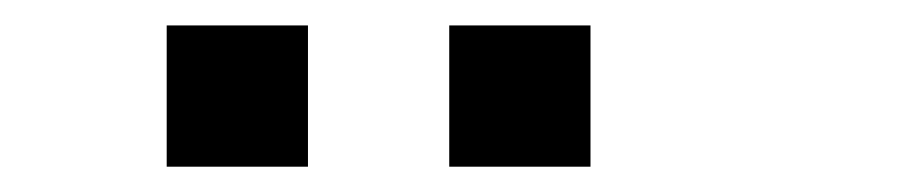

<svg xmlns="http://www.w3.org/2000/svg" viewBox="-20 -1020 707 151"><path d="M222.2 -888.9H111.1V-1000H222.2ZM444.4 -888.9H333.3V-1000H444.4Z"/></svg>

Font: Pixeloid Mono
Style: Regular
Weight: 400
Monospace: yes
Designer: GGBotNet
Foundry: GGBotNet
Version: 0.5